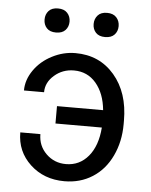

<svg xmlns="http://www.w3.org/2000/svg" viewBox="-52 -765 643 818"><g transform="rotate(5 269.0 -355.5)"><path d="M253.9 -463.9Q312 -463.9 348.6 -420.7Q385.3 -377.4 392.1 -306.2H194.8V-231.9H393.1Q387.2 -153.3 349.6 -108.4Q312 -63.5 253.9 -63.5Q204.1 -63.5 169.4 -97.4Q134.8 -131.3 134.8 -181.2H48.8Q48.8 -99.6 107.4 -44.9Q166 9.8 253.9 9.8Q321.3 9.8 373.8 -23.7Q426.3 -57.1 455.3 -118.4Q484.4 -179.7 484.4 -253.9V-269Q484.4 -389.2 420.7 -463.6Q356.9 -538.1 253.9 -538.1Q202.1 -538.1 154.3 -513.4Q106.4 -488.8 77.6 -447.3Q48.8 -405.8 48.8 -360.4H134.8Q134.8 -402.3 170.2 -433.1Q205.6 -463.9 253.9 -463.9ZM109.9 -669.4Q109.9 -647.5 123.3 -632.8Q136.7 -618.2 163.1 -618.2Q189.5 -618.2 203.1 -632.8Q216.8 -647.5 216.8 -669.4Q216.8 -691.4 203.1 -706.3Q189.5 -721.2 163.1 -721.2Q136.7 -721.2 123.3 -706.3Q109.9 -691.4 109.9 -669.4ZM319.8 -668.5Q319.8 -646.5 333.3 -631.8Q346.7 -617.2 373 -617.2Q399.4 -617.2 413.1 -631.8Q426.8 -646.5 426.8 -668.5Q426.8 -690.4 413.1 -705.6Q399.4 -720.7 373 -720.7Q346.7 -720.7 333.3 -705.6Q319.8 -690.4 319.8 -668.5Z"/></g></svg>

Font: FAU Chimera
Style: Regular
Weight: 400
Version: Version 1.002;hotconv 1.0.117;makeotfexe 2.5.65602